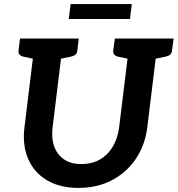

<svg xmlns="http://www.w3.org/2000/svg" viewBox="-20 -913 871 941"><path d="M364 8Q273 8 209.5 -30Q146 -68 117.5 -135.5Q89 -203 100 -290L153 -724H291L238 -291Q231 -237 245.5 -196Q260 -155 293.5 -132Q327 -109 379 -109Q431 -109 470 -131.5Q509 -154 533 -194.5Q557 -235 564 -290L617 -724H755L702 -290Q691 -201 645 -133.5Q599 -66 527 -29Q455 8 364 8ZM177 -724 152 -623 96 -635Q83 -638 76 -645Q69 -652 71 -666L78 -724ZM366 -724 359 -666Q358 -652 349.5 -645Q341 -638 326 -635L267 -623V-724ZM642 -724 616 -623 560 -635Q547 -638 540.5 -645Q534 -652 535 -666L543 -724ZM831 -724 823 -666Q822 -652 813.5 -645Q805 -638 790 -635L731 -623L732 -724ZM317 -820 326 -893H626L617 -820Z"/></svg>

Font: Aleo
Style: Bold Italic
Weight: 700
Italic angle: -7°
Version: Version 2.001;gftools[0.9.29]